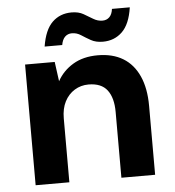

<svg xmlns="http://www.w3.org/2000/svg" viewBox="-51 -746 722 794"><g transform="rotate(-5 310.0 -349.5)"><path d="M65 0V-501H188L199 -420Q222 -462 264.5 -487.5Q307 -513 367 -513Q429 -513 472 -487Q515 -461 538 -410Q561 -359 561 -286V0H421V-273Q421 -332 396.5 -364Q372 -396 319 -396Q287 -396 261 -380Q235 -364 220 -335Q205 -306 205 -265V0ZM394 -567Q365 -567 344.5 -578.5Q324 -590 306.5 -601.5Q289 -613 269 -613Q252 -613 240.5 -602Q229 -591 225 -568H152Q163 -637 195 -668Q227 -699 275 -699Q304 -699 324 -687.5Q344 -676 362 -665Q380 -654 400 -654Q417 -654 428.5 -665Q440 -676 443 -699H517Q507 -630 474.5 -598.5Q442 -567 394 -567Z"/></g></svg>

Font: DM Sans 17pt ExtraBold
Style: Regular
Weight: 800
Version: Version 4.004;gftools[0.9.30]